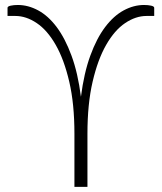

<svg xmlns="http://www.w3.org/2000/svg" viewBox="-20 -732 634 752"><path d="M322.5 0H271.5V-208Q271.5 -325.5 251.2 -412.2Q231 -499 198.2 -556.2Q165.5 -613.5 124 -641.5Q82.5 -669.5 40 -669.5H9.5V-701.5Q9.5 -707 21.8 -709.8Q34 -712.5 50 -712.5Q90.5 -712.5 129.8 -691.2Q169 -670 202 -626Q235 -582 260 -514.2Q285 -446.5 297 -353Q309 -446.5 333.8 -514.2Q358.5 -582 391.8 -626Q425 -670 464.2 -691.2Q503.5 -712.5 544 -712.5Q560 -712.5 572 -709.8Q584 -707 584 -701.5V-669.5H554Q511.5 -669.5 470 -641.5Q428.5 -613.5 395.8 -556.2Q363 -499 342.8 -412.2Q322.5 -325.5 322.5 -208Z"/></svg>

Font: Lato Light
Style: Regular
Weight: 300
Designer: Lukasz Dziedzic
Foundry: tyPoland Lukasz Dziedzic
Version: Version 2.007; 2014-02-27